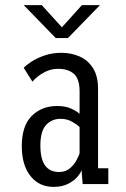

<svg xmlns="http://www.w3.org/2000/svg" viewBox="-20 -718 490 749"><path d="M189 11Q132 11 98.5 -31.8Q65 -74.5 65 -147.5Q65 -227.5 104 -266Q143 -304.5 203 -304.5Q237.5 -304.5 260.5 -293Q283.5 -281.5 290.5 -274V-361.5Q290.5 -410.5 268.2 -430Q246 -449.5 206.5 -449.5Q181.5 -449.5 160.8 -439.8Q140 -430 125.8 -418Q111.5 -406 106.5 -399.5L72.5 -453.5Q80.5 -462.5 101.2 -476.5Q122 -490.5 152.5 -501.2Q183 -512 219.5 -512Q258 -512 290.8 -497.5Q323.5 -483 343 -452Q362.5 -421 362.5 -371V-61.5H402.5V0H302.5L298 -55Q295 -43.5 281.8 -28Q268.5 -12.5 245.5 -0.8Q222.5 11 189 11ZM210.5 -47Q236.5 -47 253.2 -61.8Q270 -76.5 279 -94Q288 -111.5 290.5 -119.5V-222Q283.5 -230 263 -242.2Q242.5 -254.5 216.5 -254.5Q182 -254.5 159.8 -230.5Q137.5 -206.5 137.5 -150Q137.5 -47 210.5 -47ZM72.5 -698H143L221.5 -611.5L299.5 -698H370L245 -569.5H197.5Z"/></svg>

Font: Trispace Condensed Light
Style: Regular
Weight: 300
Width: 3
Designer: Tyler Finck
Foundry: Etcetera Type Company
Version: Version 1.210; ttfautohint (v1.8.3)